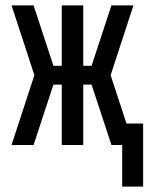

<svg xmlns="http://www.w3.org/2000/svg" viewBox="-20 -540 553 715"><path d="M435 155V0H395L321 -225H290V0H210V-225H179L105 0H23L108 -260L23 -520H105L179 -295H210V-520H290V-295H321L395 -520H477L392 -260L451 -80H513V155Z"/></svg>

Font: Iosevka Custom Medium
Style: Regular
Weight: 500
Monospace: yes
Designer: Belleve Invis
Foundry: Belleve Invis
Version: Version 32.5.0; ttfautohint (v1.8.4)